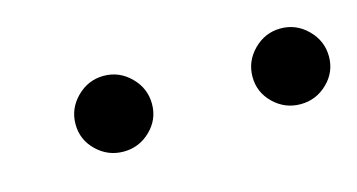

<svg xmlns="http://www.w3.org/2000/svg" viewBox="-31 -798 487 262"><g transform="rotate(-15 212.5 -666.5)"><path d="M121 -613Q99 -613 83 -628.5Q67 -644 67 -666Q67 -688 83 -704Q99 -720 121 -720Q143 -720 159 -704Q175 -688 175 -666Q175 -644 159 -628.5Q143 -613 121 -613ZM371 -613Q349 -613 333 -628.5Q317 -644 317 -666Q317 -688 333 -704Q349 -720 371 -720Q393 -720 409 -704Q425 -688 425 -666Q425 -644 409 -628.5Q393 -613 371 -613Z"/></g></svg>

Font: Figtree Medium
Style: Italic
Weight: 500
Italic angle: -9.5°
Foundry: Erik Kennedy
Version: Version 2.001; ttfautohint (v1.8.4.7-5d5b);gftools[0.9.27]